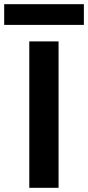

<svg xmlns="http://www.w3.org/2000/svg" viewBox="-90 -898 421 918"><path d="M50 0V-700H190V0ZM-70 -779V-878H311V-779Z"/></svg>

Font: DM Sans 36pt ExtraBold
Style: Regular
Weight: 800
Designer: Colophon Foundry, Jonny Pinhorn
Foundry: Colophon Foundry
Version: Version 4.004;gftools[0.9.30]